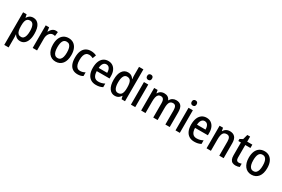

<svg xmlns="http://www.w3.org/2000/svg" viewBox="131 -2244 5833 3968"><g transform="rotate(30 3047.5 -260.0)"><path d="M312 -549Q397 -549 446.5 -479Q496 -409 496 -270Q496 -180 473 -117.5Q450 -55 409 -22.5Q368 10 312 10Q279 10 252.5 0Q226 -10 207 -27.5Q188 -45 174 -68H169Q171 -48 172.5 -25.5Q174 -3 174 15V240H70V-539H154L169 -467H174Q189 -492 208 -510.5Q227 -529 253 -539Q279 -549 312 -549ZM284 -464Q245 -464 220.5 -445Q196 -426 185 -386.5Q174 -347 174 -287V-268Q174 -205 184.5 -162Q195 -119 219.5 -97.5Q244 -76 286 -76Q321 -76 344 -99.5Q367 -123 378 -166.5Q389 -210 389 -271Q389 -363 363.5 -413.5Q338 -464 284 -464Z M845 -549Q858 -549 871.5 -548Q885 -547 897 -543L886 -444Q876 -447 863 -449Q850 -451 837 -451Q812 -451 790 -439Q768 -427 751 -405.5Q734 -384 724 -352.5Q714 -321 714 -282V0H610V-539H691L705 -445H711Q725 -474 744.5 -498Q764 -522 789.5 -535.5Q815 -549 845 -549Z M1377 -271Q1377 -205 1362.5 -153.5Q1348 -102 1319.5 -65.5Q1291 -29 1249.5 -9.5Q1208 10 1156 10Q1106 10 1065.5 -9.5Q1025 -29 996.5 -65.5Q968 -102 952.5 -153.5Q937 -205 937 -271Q937 -359 963 -421Q989 -483 1038.5 -516Q1088 -549 1158 -549Q1224 -549 1273 -517Q1322 -485 1349.5 -423Q1377 -361 1377 -271ZM1044 -270Q1044 -208 1056 -164.5Q1068 -121 1093 -98Q1118 -75 1157 -75Q1197 -75 1222 -98Q1247 -121 1259 -164.5Q1271 -208 1271 -270Q1271 -333 1259 -376Q1247 -419 1222 -441.5Q1197 -464 1157 -464Q1097 -464 1070.5 -414Q1044 -364 1044 -270Z M1682 10Q1615 10 1566.5 -19.5Q1518 -49 1492 -110.5Q1466 -172 1466 -267Q1466 -361 1493 -424Q1520 -487 1570.5 -518Q1621 -549 1688 -549Q1728 -549 1762 -540.5Q1796 -532 1820 -519L1789 -437Q1766 -448 1741.5 -455Q1717 -462 1693 -462Q1653 -462 1626 -440Q1599 -418 1585.5 -375Q1572 -332 1572 -267Q1572 -205 1586 -162.5Q1600 -120 1626.5 -98.5Q1653 -77 1692 -77Q1725 -77 1754.5 -86Q1784 -95 1810 -110V-22Q1784 -6 1752.5 2Q1721 10 1682 10Z M2102 -549Q2165 -549 2209.5 -518.5Q2254 -488 2278 -434Q2302 -380 2302 -307V-247H1996Q1998 -162 2031.5 -118Q2065 -74 2129 -74Q2171 -74 2206 -83.5Q2241 -93 2278 -112V-26Q2243 -8 2206 1Q2169 10 2121 10Q2048 10 1996.5 -22.5Q1945 -55 1918 -117Q1891 -179 1891 -266Q1891 -357 1916.5 -420Q1942 -483 1989.5 -516Q2037 -549 2102 -549ZM2103 -469Q2057 -469 2029.5 -432Q2002 -395 1998 -324H2201Q2201 -366 2190.5 -398.5Q2180 -431 2158 -450Q2136 -469 2103 -469Z M2571 10Q2487 10 2437 -61Q2387 -132 2387 -269Q2387 -406 2437 -477.5Q2487 -549 2572 -549Q2604 -549 2630 -539.5Q2656 -530 2676 -512Q2696 -494 2710 -470H2715Q2713 -488 2711 -512Q2709 -536 2709 -555V-760H2813V0H2731L2714 -69H2709Q2695 -46 2675.5 -28Q2656 -10 2630.5 0Q2605 10 2571 10ZM2599 -74Q2659 -74 2685.5 -118Q2712 -162 2712 -250V-271Q2712 -367 2687 -415Q2662 -463 2598 -463Q2546 -463 2520 -411.5Q2494 -360 2494 -268Q2494 -174 2520 -124Q2546 -74 2599 -74Z M3057 -539V0H2954V-539ZM3006 -745Q3032 -745 3048 -730Q3064 -715 3064 -683Q3064 -652 3048 -636.5Q3032 -621 3006 -621Q2981 -621 2964 -636.5Q2947 -652 2947 -683Q2947 -715 2963.5 -730Q2980 -745 3006 -745Z M3723 -549Q3802 -549 3841 -502.5Q3880 -456 3880 -354V0H3776V-338Q3776 -401 3756.5 -432Q3737 -463 3696 -463Q3638 -463 3614.5 -419Q3591 -375 3591 -290V0H3487V-339Q3487 -381 3478.5 -408.5Q3470 -436 3452 -449.5Q3434 -463 3407 -463Q3366 -463 3343 -440.5Q3320 -418 3311 -375.5Q3302 -333 3302 -273V0H3198V-539H3280L3294 -467H3299Q3313 -495 3333.5 -513Q3354 -531 3380.5 -540Q3407 -549 3437 -549Q3489 -549 3523.5 -527Q3558 -505 3574 -464H3581Q3603 -507 3640 -528Q3677 -549 3723 -549Z M4121 -539V0H4018V-539ZM4070 -745Q4096 -745 4112 -730Q4128 -715 4128 -683Q4128 -652 4112 -636.5Q4096 -621 4070 -621Q4045 -621 4028 -636.5Q4011 -652 4011 -683Q4011 -715 4027.5 -730Q4044 -745 4070 -745Z M4448 -549Q4511 -549 4555.5 -518.5Q4600 -488 4624 -434Q4648 -380 4648 -307V-247H4342Q4344 -162 4377.5 -118Q4411 -74 4475 -74Q4517 -74 4552 -83.5Q4587 -93 4624 -112V-26Q4589 -8 4552 1Q4515 10 4467 10Q4394 10 4342.5 -22.5Q4291 -55 4264 -117Q4237 -179 4237 -266Q4237 -357 4262.5 -420Q4288 -483 4335.5 -516Q4383 -549 4448 -549ZM4449 -469Q4403 -469 4375.5 -432Q4348 -395 4344 -324H4547Q4547 -366 4536.5 -398.5Q4526 -431 4504 -450Q4482 -469 4449 -469Z M5003 -549Q5082 -549 5124.5 -502.5Q5167 -456 5167 -356V0H5063V-338Q5063 -400 5042.5 -431.5Q5022 -463 4978 -463Q4913 -463 4888 -415.5Q4863 -368 4863 -273V0H4759V-539H4841L4855 -467H4860Q4875 -495 4897 -513Q4919 -531 4946 -540Q4973 -549 5003 -549Z M5480 -75Q5497 -75 5514.5 -79Q5532 -83 5547 -88V-9Q5529 -1 5504 4.5Q5479 10 5452 10Q5411 10 5379.5 -5.5Q5348 -21 5331 -57Q5314 -93 5314 -154V-459H5252V-508L5319 -543L5351 -660H5418V-539H5541V-459H5418V-158Q5418 -116 5434 -95.5Q5450 -75 5480 -75Z M6051 -271Q6051 -205 6036.5 -153.5Q6022 -102 5993.5 -65.5Q5965 -29 5923.5 -9.5Q5882 10 5830 10Q5780 10 5739.5 -9.5Q5699 -29 5670.5 -65.5Q5642 -102 5626.5 -153.5Q5611 -205 5611 -271Q5611 -359 5637 -421Q5663 -483 5712.5 -516Q5762 -549 5832 -549Q5898 -549 5947 -517Q5996 -485 6023.5 -423Q6051 -361 6051 -271ZM5718 -270Q5718 -208 5730 -164.5Q5742 -121 5767 -98Q5792 -75 5831 -75Q5871 -75 5896 -98Q5921 -121 5933 -164.5Q5945 -208 5945 -270Q5945 -333 5933 -376Q5921 -419 5896 -441.5Q5871 -464 5831 -464Q5771 -464 5744.5 -414Q5718 -364 5718 -270Z"/></g></svg>

Font: Noto Sans Display SemiCondensed Medium
Style: Regular
Weight: 500
Width: 4
Designer: Monotype Design Team
Foundry: Monotype Imaging Inc.
Version: Version 2.003